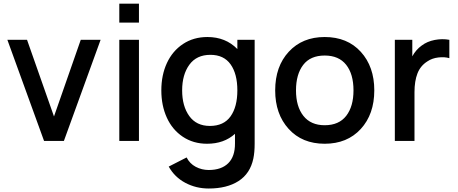

<svg xmlns="http://www.w3.org/2000/svg" viewBox="-20 -784 2545 1068"><path d="M429.2 -562.5H539.6L335.4 0H225.1L21 -562.5H130.4L280.3 -136.2Z M643.6 -763.7H752.9V-658.2H643.6ZM643.6 -562.5V0H752.9V-562.5Z M1300.3 -562.5H1396.5V15.6Q1396.5 63 1389.2 98.1Q1371.6 181.6 1306.9 223.1Q1242.2 264.6 1141.1 264.6Q1070.3 264.6 1010.7 232.9Q951.2 201.2 918.5 142.6L1018.1 91.8Q1035.2 126 1068.6 143.8Q1102.1 161.6 1141.1 161.6Q1211.4 161.6 1249.5 124Q1287.6 86.4 1287.1 13.7V-39.6Q1226.1 15.6 1131.8 15.6Q1055.2 15.6 996.8 -23.4Q938.5 -62.5 908 -129.6Q877.4 -196.8 877.4 -281.2Q877.4 -366.2 908.4 -433.3Q939.5 -500.5 998 -539.3Q1056.6 -578.1 1133.8 -578.1Q1234.9 -578.1 1300.3 -511.2ZM1147.5 -83.5Q1224.6 -83.5 1262.5 -136.7Q1300.3 -189.9 1300.3 -281.2Q1300.3 -373 1262.7 -426Q1225.1 -479 1150.4 -479Q1073.2 -479 1033.2 -423.8Q993.2 -368.7 993.2 -281.2Q993.2 -193.8 1032.7 -138.7Q1072.3 -83.5 1147.5 -83.5Z M1786.1 15.6Q1660.6 15.6 1585.7 -66.9Q1510.7 -149.4 1510.7 -281.2Q1510.7 -414.6 1586.4 -496.3Q1662.1 -578.1 1786.1 -578.1Q1912.1 -578.1 1987.1 -495.6Q2062 -413.1 2062 -281.2Q2062 -148.4 1986.6 -66.4Q1911.1 15.6 1786.1 15.6ZM1946.3 -281.2Q1946.3 -372.1 1905.5 -423.6Q1864.7 -475.1 1786.1 -475.1Q1706.5 -475.1 1666.5 -422.9Q1626.5 -370.6 1626.5 -281.2Q1626.5 -191.4 1667.7 -139.4Q1709 -87.4 1786.1 -87.4Q1865.2 -87.4 1905.8 -139.6Q1946.3 -191.9 1946.3 -281.2Z M2325.2 -530.3Q2356 -553.7 2398.2 -561.8Q2440.4 -569.8 2479.5 -562.5V-460.4Q2453.6 -468.3 2418.7 -464.4Q2383.8 -460.4 2357.9 -442.9Q2318.8 -418.5 2302.2 -375.7Q2285.6 -333 2285.6 -271V0H2176.3V-562.5H2273.4V-470.7Q2293.9 -507.8 2325.2 -530.3Z"/></svg>

Font: Manrope3 Semibold
Style: Regular
Weight: 600
Width: 4
Designer: Mikhail Sharanda
Foundry: Mikhail Sharanda
Version: Version 3.000;PS 003.000;hotconv 1.0.88;makeotf.lib2.5.64775